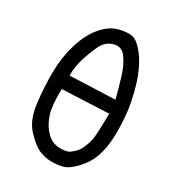

<svg xmlns="http://www.w3.org/2000/svg" viewBox="-176 -840 852 936"><g transform="rotate(30 250.0 -372.5)"><path d="M249 -7.8Q214.8 -9.8 184.6 -23.4Q154.3 -37.1 110.4 -83.5Q66.4 -129.9 55.7 -217.8Q44.9 -305.7 45.9 -389.6Q46.9 -473.6 69.3 -547.4Q91.8 -621.1 130.4 -667.5Q168.9 -713.9 212.9 -727.1Q256.8 -740.2 290 -735.4Q323.2 -730.5 363.3 -676.8Q403.3 -623 428.7 -537.6Q454.1 -452.1 460 -376.5Q465.8 -300.8 461.9 -247.6Q458 -194.3 442.4 -149.4Q426.8 -104.5 389.6 -64Q352.5 -23.4 319.3 -14.6Q286.1 -5.9 249 -7.8ZM315.4 -96.7Q346.7 -118.2 359.4 -146.5Q372.1 -174.8 377.9 -199.2Q383.8 -223.6 385.7 -350.6L125 -338.9Q123 -247.1 136.7 -203.1Q150.4 -159.2 174.8 -129.9Q199.2 -100.6 223.6 -91.8Q248 -83 276.9 -85.4Q305.7 -87.9 315.4 -96.7ZM377.9 -424.8Q362.3 -485.4 345.7 -539.6Q329.1 -593.8 302.7 -629.9Q276.4 -666 234.9 -654.3Q193.4 -642.6 173.8 -600.6Q154.3 -558.6 139.6 -512.2Q125 -465.8 125 -415Z"/></g></svg>

Font: NaikaiFont
Style: Regular
Weight: 400
Version: Version 1.67